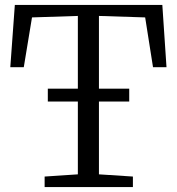

<svg xmlns="http://www.w3.org/2000/svg" viewBox="-20 -763 721 783"><path d="M297.5 -52V-698L110.5 -692L77 -489H22L40.5 -743H642L659 -489H604L572 -692L383.5 -698V-52L522 -43V0H162V-43ZM507 -401.5V-349H175V-401.5Z"/></svg>

Font: Merriweather Light
Style: Regular
Weight: 300
Version: Version 2.100